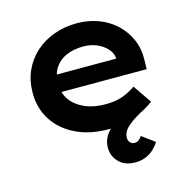

<svg xmlns="http://www.w3.org/2000/svg" viewBox="-109 -646 941 956"><g transform="rotate(-15 362.0 -168.5)"><path d="M474 204Q420 204 389.5 173Q359 142 359 99Q359 57 385.5 24Q412 -9 459.5 -36Q507 -63 566 -89L592 -45Q529 -13 496 15Q463 43 463 74Q463 89 471.5 99Q480 109 494 109Q507 109 515.5 102.5Q524 96 533 84L598 132Q588 149 570.5 166Q553 183 528.5 193.5Q504 204 474 204ZM386 10Q291 10 219 -25Q147 -60 107.5 -121Q68 -182 68 -261Q68 -325 91 -376Q114 -427 155 -464Q196 -501 251 -521Q306 -541 369 -541Q429 -541 480.5 -521.5Q532 -502 570 -466.5Q608 -431 629 -382.5Q650 -334 648 -277L647 -230H166L143 -320H530L514 -302V-324Q511 -351 490.5 -373Q470 -395 439 -408Q408 -421 371 -421Q321 -421 283 -404.5Q245 -388 223.5 -355Q202 -322 202 -272Q202 -224 227.5 -189Q253 -154 298.5 -134Q344 -114 405 -114Q457 -114 493.5 -127.5Q530 -141 561 -163L626 -68Q595 -44 555.5 -26Q516 -8 473 1Q430 10 386 10Z"/></g></svg>

Font: Lexend Exa SemiBold
Style: Regular
Weight: 600
Designer: Bonnie Shaver-Troup, Thomas Jockin
Foundry: Lexend
Version: Version 1.007